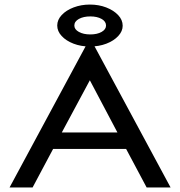

<svg xmlns="http://www.w3.org/2000/svg" viewBox="-20 -822 790 842"><path d="M623 0 533 -169H213L123 0H22L363 -633H387L728 0ZM374 -470 251 -241H495ZM374 -618Q335 -618 302.5 -630.5Q270 -643 250.5 -664Q231 -685 231 -710Q231 -735 250.5 -756Q270 -777 303 -789.5Q336 -802 374 -802Q413 -802 445.5 -789.5Q478 -777 498 -756Q518 -735 518 -709Q518 -685 498.5 -664Q479 -643 446.5 -630.5Q414 -618 374 -618ZM376 -671Q406 -671 425.5 -682Q445 -693 445 -710Q445 -728 425.5 -739Q406 -750 376 -750Q346 -750 326 -739Q306 -728 306 -710Q306 -693 326 -682Q346 -671 376 -671Z"/></svg>

Font: Inconsolata ExtraExpanded Medium
Style: Regular
Weight: 500
Width: 8
Monospace: yes
Designer: Raph Levien, Cyreal, Brenton Simpson
Foundry: Raph Levien, Cyreal, Google
Version: Version 3.001; ttfautohint (v1.8.2.53-6de2)